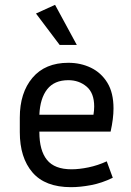

<svg xmlns="http://www.w3.org/2000/svg" viewBox="-20 -765 544 795"><path d="M447 -29Q402 -7 357 1.5Q312 10 274 10Q167 10 114.5 -51Q62 -112 62 -218V-278Q62 -381 114.5 -443Q167 -505 263 -505Q314 -505 356.5 -484.5Q399 -464 424.5 -422.5Q450 -381 450 -316Q450 -274 438 -220H143V-218Q143 -142 174.5 -103Q206 -64 276 -64Q308 -64 346.5 -72Q385 -80 422 -97ZM263 -433Q205 -433 175.5 -395.5Q146 -358 143 -290H367Q370 -308 370 -324Q370 -380 338.5 -406.5Q307 -433 263 -433ZM227 -579 129 -709 208 -745 298 -579Z"/></svg>

Font: Inria Sans
Style: Regular
Weight: 400
Designer: Black Foundry Team
Foundry: Black Foundry
Version: Version 1.2; ttfautohint (v1.8.3)